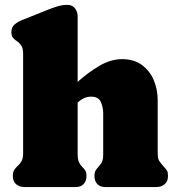

<svg xmlns="http://www.w3.org/2000/svg" viewBox="-20 -754 719 774"><path d="M251.5 -734.4Q271.5 -734.4 282.2 -720.5Q293 -706.5 293 -688V-423.8Q332 -459.5 378.7 -487.5Q425.3 -515.6 472.2 -515.6Q519.5 -515.6 551.5 -492.4Q583.5 -469.2 599.6 -431.6Q615.7 -394 615.7 -350.1V-147Q615.7 -129.9 616.7 -120.6Q617.7 -111.3 622.8 -103.8Q627.9 -96.2 639.6 -83Q649.4 -72.3 653.3 -65.9Q657.2 -59.6 657.2 -44.4Q657.2 -22.9 644 -11.5Q630.9 0 609.9 0H403.8Q383.3 0 372.1 -12.2Q360.8 -24.4 360.8 -44.4Q360.8 -63 369.6 -72.8Q378.4 -82.5 387.2 -94.5Q396 -106.4 396 -129.9V-297.4Q396 -321.3 386.5 -342.8Q377 -364.3 348.1 -364.3Q330.6 -364.3 317.4 -357.7Q304.2 -351.1 293 -340.8V-134.3Q293 -111.8 298.3 -100.3Q303.7 -88.9 310.8 -82Q317.9 -75.2 323.2 -67.4Q328.6 -59.6 328.6 -44.4Q328.6 -24.4 317.4 -12.2Q306.2 0 285.6 0H79.6Q58.6 0 45.2 -11.2Q31.7 -22.5 31.7 -44.4Q31.7 -61 38.1 -70.1Q44.4 -79.1 52.5 -86.2Q60.5 -93.3 66.9 -104.5Q73.2 -115.7 73.2 -136.7V-536.6Q73.2 -558.6 66.2 -569.6Q59.1 -580.6 49.6 -586.9Q40 -593.3 33 -601.1Q25.9 -608.9 25.9 -625Q25.9 -644 38.6 -655Q51.3 -666 66.9 -672.4L173.3 -714.8Q191.9 -722.2 211.4 -728.3Q231 -734.4 251.5 -734.4Z"/></svg>

Font: Caprasimo
Style: Regular
Weight: 400
Designer: The DocRepair Project, Phaedra Charles, Flavia Zimbardi
Foundry: Google
Version: Version 1.001